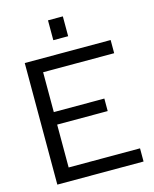

<svg xmlns="http://www.w3.org/2000/svg" viewBox="-135 -1022 893 1112"><g transform="rotate(-15 312.0 -466.5)"><path d="M68 0V-729H583V-650H157V-79H585V0ZM142 -336V-411H460V-336ZM262 -814V-933H351V-814Z"/></g></svg>

Font: Hubot Sans
Style: Regular
Weight: 400
Designer: Deni Anggara
Foundry: GitHub, Inc., Subsidiary of Microsoft Corporation
Version: Version 2.000